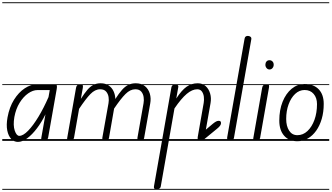

<svg xmlns="http://www.w3.org/2000/svg" viewBox="-25 -1246 2932 1698"><path d="M133.5 9Q99.5 9 74.2 -17.2Q49 -43.5 39.2 -92.2Q29.5 -141 41.5 -208Q58 -298.5 99 -364Q140 -429.5 193.8 -465Q247.5 -500.5 302 -500.5H462.5Q475 -500.5 477.5 -489.2Q480 -478 476.5 -458.5L400.5 -28Q399.5 -23 393.8 -11.5Q388 0 364 0Q345 0 341.8 -9Q338.5 -18 340 -25.5L377 -235Q343.5 -166 301.5 -110.8Q259.5 -55.5 216 -23.2Q172.5 9 133.5 9ZM145.5 -44.5Q179.5 -44.5 223.8 -90Q268 -135.5 315 -213.2Q362 -291 404 -387.5L415 -449.5H307Q266 -449.5 223.8 -420Q181.5 -390.5 148.5 -337Q115.5 -283.5 102 -211Q89.5 -136.5 105.5 -90.5Q121.5 -44.5 145.5 -44.5ZM133.5 9Q99.5 9 74.2 -17.2Q49 -43.5 39.2 -92.2Q29.5 -141 41.5 -208Q58 -298.5 99 -364Q140 -429.5 193.8 -465Q247.5 -500.5 302 -500.5H462.5Q475 -500.5 477.5 -489.2Q480 -478 476.5 -458.5L400.5 -28Q399.5 -23 393.8 -11.5Q388 0 364 0Q345 0 341.8 -9Q338.5 -18 340 -25.5L377 -235Q343.5 -166 301.5 -110.8Q259.5 -55.5 216 -23.2Q172.5 9 133.5 9ZM145.5 -44.5Q179.5 -44.5 223.8 -90Q268 -135.5 315 -213.2Q362 -291 404 -387.5L415 -449.5H307Q266 -449.5 223.8 -420Q181.5 -390.5 148.5 -337Q115.5 -283.5 102 -211Q89.5 -136.5 105.5 -90.5Q121.5 -44.5 145.5 -44.5ZM-5 424.5H528V432.5H-5ZM-5 -16H528V0H-5ZM-5 -501.5H528V-493.5H-5ZM-5 -1226H528V-1218H-5Z M594 0Q575 0 571.2 -8.8Q567.5 -17.5 569 -24.5L647 -467Q649 -479 653.5 -486.2Q658 -493.5 666.2 -497Q674.5 -500.5 687.5 -500.5Q702 -500.5 706.2 -493.5Q710.5 -486.5 707.5 -469.5L690 -371.5Q721.5 -420.5 747.2 -450.8Q773 -481 800.8 -495.2Q828.5 -509.5 865.5 -509.5Q907.5 -509.5 936 -490.2Q964.5 -471 979.2 -439.2Q994 -407.5 995 -370.5Q1027 -420.5 1054 -451Q1081 -481.5 1109.8 -495.5Q1138.5 -509.5 1175.5 -509.5Q1226 -509.5 1257.2 -483.8Q1288.5 -458 1300.2 -417Q1312 -376 1303.5 -330.5L1249.5 -25Q1248.5 -18.5 1243.8 -9.2Q1239 0 1215.5 0Q1196.5 0 1192.8 -9.2Q1189 -18.5 1190.5 -27.5L1244.5 -333Q1249.5 -359 1245.2 -387.8Q1241 -416.5 1223.8 -436.5Q1206.5 -456.5 1171.5 -456.5Q1127 -456.5 1085 -414.8Q1043 -373 984 -285.5L938.5 -24.5Q937.5 -18.5 933 -9.2Q928.5 0 905 0Q886.5 0 882.5 -9.2Q878.5 -18.5 880 -27.5L934.5 -333Q939.5 -359 935.2 -387.5Q931 -416 913.5 -436.2Q896 -456.5 860.5 -456.5Q815.5 -456.5 774.5 -414.2Q733.5 -372 674.5 -283.5L629.5 -27Q628.5 -21.5 623 -10.8Q617.5 0 594 0ZM594 0Q575 0 571.2 -8.8Q567.5 -17.5 569 -24.5L647 -467Q649 -479 653.5 -486.2Q658 -493.5 666.2 -497Q674.5 -500.5 687.5 -500.5Q702 -500.5 706.2 -493.5Q710.5 -486.5 707.5 -469.5L690 -371.5Q721.5 -420.5 747.2 -450.8Q773 -481 800.8 -495.2Q828.5 -509.5 865.5 -509.5Q907.5 -509.5 936 -490.2Q964.5 -471 979.2 -439.2Q994 -407.5 995 -370.5Q1027 -420.5 1054 -451Q1081 -481.5 1109.8 -495.5Q1138.5 -509.5 1175.5 -509.5Q1226 -509.5 1257.2 -483.8Q1288.5 -458 1300.2 -417Q1312 -376 1303.5 -330.5L1249.5 -25Q1248.5 -18.5 1243.8 -9.2Q1239 0 1215.5 0Q1196.5 0 1192.8 -9.2Q1189 -18.5 1190.5 -27.5L1244.5 -333Q1249.5 -359 1245.2 -387.8Q1241 -416.5 1223.8 -436.5Q1206.5 -456.5 1171.5 -456.5Q1127 -456.5 1085 -414.8Q1043 -373 984 -285.5L938.5 -24.5Q937.5 -18.5 933 -9.2Q928.5 0 905 0Q886.5 0 882.5 -9.2Q878.5 -18.5 880 -27.5L934.5 -333Q939.5 -359 935.2 -387.5Q931 -416 913.5 -436.2Q896 -456.5 860.5 -456.5Q815.5 -456.5 774.5 -414.2Q733.5 -372 674.5 -283.5L629.5 -27Q628.5 -21.5 623 -10.8Q617.5 0 594 0ZM518 424.5H1369.5V432.5H518ZM518 -16H1369.5V0H518ZM518 -501.5H1369.5V-493.5H518ZM518 -1226H1369.5V-1218H518Z M1361.5 428.5Q1348.5 428.5 1341.2 422.5Q1334 416.5 1336.5 402.5L1490.5 -472Q1492 -481.5 1497.2 -487.8Q1502.5 -494 1510 -497.2Q1517.5 -500.5 1524.5 -500.5Q1537.5 -500.5 1545.8 -494Q1554 -487.5 1551.5 -474.5L1534 -375Q1581.5 -448 1624.8 -478.8Q1668 -509.5 1724 -509.5Q1766 -509.5 1793.8 -484.5Q1821.5 -459.5 1833.2 -419.5Q1845 -379.5 1837 -334L1795.5 -99.5L1858 -152Q1874 -165 1885.8 -171.2Q1897.5 -177.5 1908.5 -177.5Q1919.5 -177.5 1924.5 -173Q1929.5 -168.5 1929.5 -157Q1929.5 -146 1921.2 -134.2Q1913 -122.5 1895 -108L1778 -12Q1769 -4.5 1762.2 -2.2Q1755.5 0 1747 0Q1728.5 0 1725 -10.5Q1721.5 -21 1723.5 -33.5L1776.5 -336Q1781 -362 1777.8 -389.8Q1774.5 -417.5 1760.5 -437Q1746.5 -456.5 1719 -456.5Q1675 -456.5 1626.5 -415.8Q1578 -375 1518 -287L1397 401.5Q1395 415.5 1384 422Q1373 428.5 1361.5 428.5ZM1361.5 428.5Q1348.5 428.5 1341.2 422.5Q1334 416.5 1336.5 402.5L1490.5 -472Q1492 -481.5 1497.2 -487.8Q1502.5 -494 1510 -497.2Q1517.5 -500.5 1524.5 -500.5Q1537.5 -500.5 1545.8 -494Q1554 -487.5 1551.5 -474.5L1534 -375Q1581.5 -448 1624.8 -478.8Q1668 -509.5 1724 -509.5Q1766 -509.5 1793.8 -484.5Q1821.5 -459.5 1833.2 -419.5Q1845 -379.5 1837 -334L1795.5 -99.5L1858 -152Q1874 -165 1885.8 -171.2Q1897.5 -177.5 1908.5 -177.5Q1919.5 -177.5 1924.5 -173Q1929.5 -168.5 1929.5 -157Q1929.5 -146 1921.2 -134.2Q1913 -122.5 1895 -108L1778 -12Q1769 -4.5 1762.2 -2.2Q1755.5 0 1747 0Q1728.5 0 1725 -10.5Q1721.5 -21 1723.5 -33.5L1776.5 -336Q1781 -362 1777.8 -389.8Q1774.5 -417.5 1760.5 -437Q1746.5 -456.5 1719 -456.5Q1675 -456.5 1626.5 -415.8Q1578 -375 1518 -287L1397 401.5Q1395 415.5 1384 422Q1373 428.5 1361.5 428.5ZM1356 424.5H1937.5V432.5H1356ZM1356 -16H1937.5V0H1356ZM1356 -501.5H1937.5V-493.5H1356ZM1356 -1226H1937.5V-1218H1356Z M2012 0Q2003.5 0 1996.5 -3.2Q1989.5 -6.5 1986 -13.2Q1982.5 -20 1984 -30.5L2138 -904Q2140.5 -918 2148.2 -923.2Q2156 -928.5 2166.5 -928.5Q2180.5 -928.5 2190.2 -920.8Q2200 -913 2197.5 -898.5L2044 -26.5Q2041.5 -12 2032 -6Q2022.5 0 2012 0ZM2012 0Q2003.5 0 1996.5 -3.2Q1989.5 -6.5 1986 -13.2Q1982.5 -20 1984 -30.5L2138 -904Q2140.5 -918 2148.2 -923.2Q2156 -928.5 2166.5 -928.5Q2180.5 -928.5 2190.2 -920.8Q2200 -913 2197.5 -898.5L2044 -26.5Q2041.5 -12 2032 -6Q2022.5 0 2012 0ZM1933 424.5H2174V432.5H1933ZM1933 -16H2174V0H1933ZM1933 -501.5H2174V-493.5H1933ZM1933 -1226H2174V-1218H1933Z M2240.5 0Q2222 0 2217.8 -8.5Q2213.5 -17 2215 -24L2293 -467Q2295 -479 2299.8 -486.5Q2304.5 -494 2313 -497.2Q2321.5 -500.5 2335 -500.5Q2349.5 -500.5 2353 -493.8Q2356.5 -487 2353.5 -470L2275.5 -27Q2274.5 -21.5 2269.5 -10.8Q2264.5 0 2240.5 0ZM2358.5 -631.5Q2343 -631.5 2332.5 -644Q2322 -656.5 2322 -673.5Q2322 -690.5 2331.8 -702Q2341.5 -713.5 2358.5 -713.5Q2373.5 -713.5 2384.5 -702.8Q2395.5 -692 2395.5 -673.5Q2395.5 -656.5 2385 -644Q2374.5 -631.5 2358.5 -631.5ZM2240.5 0Q2222 0 2217.8 -8.5Q2213.5 -17 2215 -24L2293 -467Q2295 -479 2299.8 -486.5Q2304.5 -494 2313 -497.2Q2321.5 -500.5 2335 -500.5Q2349.5 -500.5 2353 -493.8Q2356.5 -487 2353.5 -470L2275.5 -27Q2274.5 -21.5 2269.5 -10.8Q2264.5 0 2240.5 0ZM2358.5 -631.5Q2343 -631.5 2332.5 -644Q2322 -656.5 2322 -673.5Q2322 -690.5 2331.8 -702Q2341.5 -713.5 2358.5 -713.5Q2373.5 -713.5 2384.5 -702.8Q2395.5 -692 2395.5 -673.5Q2395.5 -656.5 2385 -644Q2374.5 -631.5 2358.5 -631.5ZM2164 424.5H2404V432.5H2164ZM2164 -16H2404V0H2164ZM2164 -501.5H2404V-493.5H2164ZM2164 -1226H2404V-1218H2164Z M2605 3Q2530.5 3 2487.8 -45.8Q2445 -94.5 2445 -179.5Q2445 -273 2474.2 -346Q2503.5 -419 2554.2 -461Q2605 -503 2669 -503Q2748 -503 2793 -456.8Q2838 -410.5 2838 -327Q2838 -255.5 2820.5 -195.2Q2803 -135 2771.5 -90.5Q2740 -46 2697.5 -21.5Q2655 3 2605 3ZM2605 -50.5Q2655 -50.5 2694.2 -87.2Q2733.5 -124 2756 -186.2Q2778.5 -248.5 2778.5 -325.5Q2778.5 -380.5 2749 -415.2Q2719.5 -450 2669 -450Q2622 -450 2585.2 -415.5Q2548.5 -381 2527.2 -323Q2506 -265 2506 -194Q2506 -130.5 2532 -90.5Q2558 -50.5 2605 -50.5ZM2605 3Q2530.5 3 2487.8 -45.8Q2445 -94.5 2445 -179.5Q2445 -273 2474.2 -346Q2503.5 -419 2554.2 -461Q2605 -503 2669 -503Q2748 -503 2793 -456.8Q2838 -410.5 2838 -327Q2838 -255.5 2820.5 -195.2Q2803 -135 2771.5 -90.5Q2740 -46 2697.5 -21.5Q2655 3 2605 3ZM2605 -50.5Q2655 -50.5 2694.2 -87.2Q2733.5 -124 2756 -186.2Q2778.5 -248.5 2778.5 -325.5Q2778.5 -380.5 2749 -415.2Q2719.5 -450 2669 -450Q2622 -450 2585.2 -415.5Q2548.5 -381 2527.2 -323Q2506 -265 2506 -194Q2506 -130.5 2532 -90.5Q2558 -50.5 2605 -50.5ZM2395.5 424.5H2886.5V432.5H2395.5ZM2395.5 -16H2886.5V0H2395.5ZM2395.5 -501.5H2886.5V-493.5H2395.5ZM2395.5 -1226H2886.5V-1218H2395.5Z"/></svg>

Font: Edu AU VIC WA NT Guides
Style: Regular
Weight: 400
Designer: Tina and Corey Anderson, Eben Sorkin, Mirko Velimirovic
Foundry: Google for Education
Version: Version 1.001